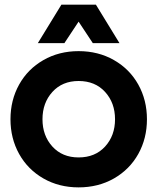

<svg xmlns="http://www.w3.org/2000/svg" viewBox="-20 -791 675 823"><path d="M316.9 -571.8Q401.4 -571.8 468.5 -533.4Q535.6 -495.1 572.8 -428.5Q609.9 -361.8 609.9 -279.8Q609.9 -197.8 572.8 -131.1Q535.6 -64.5 468.5 -26.1Q401.4 12.2 316.9 12.2Q232.9 12.2 166 -26.1Q99.1 -64.5 62 -131.1Q24.9 -197.8 24.9 -279.8Q24.9 -361.8 62 -428.5Q99.1 -495.1 166 -533.4Q232.9 -571.8 316.9 -571.8ZM142.1 -606 243.2 -771H391.1L492.2 -606H377.9L316.9 -698.2L255.9 -606ZM316.9 -116.2Q387.7 -116.2 430.4 -162.8Q473.1 -209.5 473.1 -279.8Q473.1 -350.1 430.4 -397Q387.7 -443.8 316.9 -443.8Q247.1 -443.8 204.6 -397Q162.1 -350.1 162.1 -279.8Q162.1 -209.5 204.6 -162.8Q247.1 -116.2 316.9 -116.2Z"/></svg>

Font: TASA Explorer
Style: Bold
Weight: 700
Designer: Weizhong Zhang
Foundry: Local Remote
Version: Version 1.000;Glyphs 3.1.2 (3151)